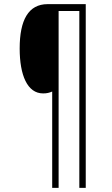

<svg xmlns="http://www.w3.org/2000/svg" viewBox="-20 -780 540 927"><path d="M394 127V-760H210C117 -760 75 -683 75 -546C75 -417 112 -329 188 -329C206 -329 218 -332 232 -338V127H263V-727H363V127Z"/></svg>

Font: Noto Sans Myanmar Condensed ExtraLight
Style: Regular
Weight: 200
Width: 3
Designer: Monotype Design Team
Foundry: Monotype Imaging Inc.
Version: Version 2.107